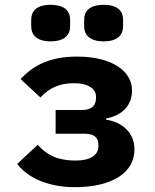

<svg xmlns="http://www.w3.org/2000/svg" viewBox="-20 -762 640 794"><path d="M289 12C449 12 536 -51 536 -144C536 -212 487 -257 419 -267V-272C483 -284 526 -324 526 -388C526 -468 443 -528 299 -528C188 -528 119 -493 65 -435L147 -359C185 -399 227 -418 286 -418C347 -418 377 -393 377 -363V-357C377 -326 360 -307 318 -307H210V-209H331C370 -209 387 -192 387 -163V-157C387 -121 354 -98 293 -98C220 -98 176 -119 136 -163L51 -84C95 -26 181 12 289 12ZM189 -591C249 -591 270 -619 270 -654V-680C270 -715 249 -742 189 -742C130 -742 109 -715 109 -680V-654C109 -619 130 -591 189 -591ZM409 -591C468 -591 489 -619 489 -654V-680C489 -715 468 -742 409 -742C349 -742 328 -715 328 -680V-654C328 -619 349 -591 409 -591Z"/></svg>

Font: IBM Plex Mono
Style: Bold
Weight: 700
Monospace: yes
Designer: Mike Abbink, Paul van der Laan, Pieter van Rosmalen
Foundry: Bold Monday
Version: Version 2.004